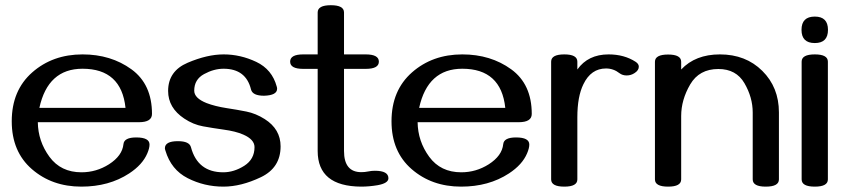

<svg xmlns="http://www.w3.org/2000/svg" viewBox="-20 -694 3187 726"><path d="M287.6 11.7Q176.8 11.7 100.6 -54.4Q24.4 -120.6 24.4 -235.4Q24.4 -352.1 101.8 -420.2Q179.2 -488.3 292 -488.3Q399.4 -488.3 477.1 -431.9Q554.7 -375.5 554.7 -263.2Q554.7 -231.9 505.4 -231.9H123Q124 -159.7 167 -101.1Q210 -42.5 288.1 -42.5Q344.2 -42.5 392.1 -72.8Q442.4 -105 446.8 -148.9Q449.2 -174.3 495.1 -174.3Q545.4 -174.3 545.4 -147.5Q545.4 -133.8 537.1 -114.3Q519 -71.3 468.3 -38.1Q392.1 11.7 287.6 11.7ZM454.6 -286.1Q439 -434.1 292 -434.1Q161.1 -434.1 128.9 -286.1Z M824.7 11.7Q752.4 11.7 689.7 -20.3Q627 -52.2 605.5 -124.5Q603.5 -130.4 603.5 -133.3Q603.5 -160.2 652.8 -160.2Q696.3 -160.2 702.1 -137.2Q727.5 -42.5 824.2 -42.5Q864.7 -42.5 903.6 -67.1Q942.4 -91.8 942.4 -137.7Q942.4 -166.5 899.9 -185.1Q871.1 -197.8 824.2 -204.1Q785.2 -209.5 747.8 -216.3Q710.4 -223.1 676.8 -245.6Q615.7 -286.1 615.7 -350.1Q615.7 -425.3 689.7 -456.8Q763.7 -488.3 825.7 -488.3Q889.2 -488.3 949 -460Q1008.8 -431.6 1026.4 -366.7Q1027.8 -362.3 1027.8 -358.4Q1027.8 -333.5 978.5 -332Q935.1 -332 929.2 -355.5Q910.2 -434.1 825.2 -434.1Q788.6 -434.1 751.5 -413.8Q714.4 -393.6 714.4 -351.1Q714.4 -322.8 761.2 -304.2Q793 -292 836.9 -285.2Q876 -279.3 911.6 -272.2Q947.3 -265.1 981 -243.7Q1041 -205.6 1041 -140.6Q1041 -59.6 966.3 -23.9Q891.6 11.7 824.7 11.7Z M1345.7 11.7Q1181.2 10.7 1181.2 -123V-433.6H1126.5Q1077.1 -433.6 1077.1 -460.9Q1077.1 -488.3 1126.5 -488.3H1181.2V-647Q1181.2 -674.3 1231 -674.3Q1280.8 -674.3 1280.8 -647V-488.3H1362.8Q1412.6 -488.3 1412.6 -460.9Q1412.6 -433.6 1362.8 -433.6H1280.8V-123Q1280.8 -43 1346.2 -43Q1359.9 -43 1372.3 -45.7Q1384.8 -48.3 1397.5 -48.3Q1448.7 -48.3 1448.7 -20Q1448.7 -1 1407.7 6.3Q1375.5 11.7 1345.7 11.7Z M1723.6 11.7Q1612.8 11.7 1536.6 -54.4Q1460.4 -120.6 1460.4 -235.4Q1460.4 -352.1 1537.8 -420.2Q1615.2 -488.3 1728 -488.3Q1835.4 -488.3 1913.1 -431.9Q1990.7 -375.5 1990.7 -263.2Q1990.7 -231.9 1941.4 -231.9H1559.1Q1560.1 -159.7 1603 -101.1Q1646 -42.5 1724.1 -42.5Q1780.3 -42.5 1828.1 -72.8Q1878.4 -105 1882.8 -148.9Q1885.3 -174.3 1931.2 -174.3Q1981.4 -174.3 1981.4 -147.5Q1981.4 -133.8 1973.1 -114.3Q1955.1 -71.3 1904.3 -38.1Q1828.1 11.7 1723.6 11.7ZM1890.6 -286.1Q1875 -434.1 1728 -434.1Q1597.2 -434.1 1564.9 -286.1Z M2113.8 11.7Q2064 11.7 2064 -15.6V-460.9Q2064 -488.3 2113.8 -488.3Q2163.1 -488.3 2163.1 -460.9V-431.2Q2203.6 -488.3 2281.2 -488.3Q2340.3 -488.3 2383.3 -460.4Q2395.5 -452.6 2395.5 -441.9Q2395.5 -428.2 2379.9 -418Q2366.2 -408.7 2349.6 -408.7Q2334 -408.7 2322.8 -417Q2299.8 -435.1 2271.5 -435.1Q2214.8 -435.1 2186 -375.5Q2163.1 -329.1 2163.1 -250.5V-15.6Q2163.1 11.7 2113.8 11.7Z M2875.5 11.7Q2826.2 11.7 2826.2 -15.6V-268.6Q2826.2 -325.7 2794.9 -379.4Q2763.7 -433.1 2696.3 -433.1Q2624 -433.1 2589.8 -374.8Q2555.7 -316.4 2555.7 -255.4V-15.6Q2555.7 11.7 2506.3 11.7Q2456.5 11.7 2456.5 -15.6V-460.4Q2456.5 -487.8 2506.3 -487.8Q2555.7 -487.8 2555.7 -460.4V-431.2Q2609.4 -488.3 2702.1 -488.3Q2799.8 -488.3 2862.5 -426Q2925.3 -363.8 2925.3 -269V-15.6Q2925.3 11.7 2875.5 11.7Z M3061 -531.2Q3010.7 -531.2 3010.7 -581.1Q3010.7 -631.3 3061 -631.3Q3110.8 -631.3 3110.8 -581.1Q3110.8 -531.2 3061 -531.2ZM3061 11.7Q3011.2 11.7 3011.2 -15.6V-460.9Q3011.2 -488.3 3061 -488.3Q3110.4 -488.3 3110.4 -460.9V-15.6Q3110.4 11.7 3061 11.7Z"/></svg>

Font: Gayathri
Style: Bold
Weight: 700
Designer: Binoy Dominic <binoy.domenic@gmail.com>
Foundry: SMC
Version: Version 1.000